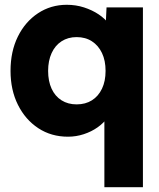

<svg xmlns="http://www.w3.org/2000/svg" viewBox="-20 -562 665 802"><path d="M416 220V-128L451 -120Q447 -95 430 -71.5Q413 -48 387.5 -30Q362 -12 330 -1.5Q298 9 264 9Q194 9 140 -26.5Q86 -62 55 -124Q24 -186 24 -266Q24 -347 54.5 -409Q85 -471 138.5 -506.5Q192 -542 259 -542Q297 -542 331 -531Q365 -520 392 -502Q419 -484 436 -460.5Q453 -437 455 -411L419 -405L425 -531H577V220ZM421 -266Q421 -309 406 -340.5Q391 -372 364 -389.5Q337 -407 300 -407Q264 -407 237 -389.5Q210 -372 195.5 -340Q181 -308 181 -266Q181 -223 195.5 -191.5Q210 -160 237 -143Q264 -126 300 -126Q337 -126 364 -143Q391 -160 406 -191.5Q421 -223 421 -266Z"/></svg>

Font: Our Lexend
Style: Bold
Weight: 700
Designer: Bonnie Shaver-Troup, Thomas Jockin
Foundry: Lexend
Version: Version 1.007